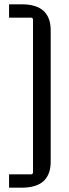

<svg xmlns="http://www.w3.org/2000/svg" viewBox="-20 -700 318 890"><path d="M22 170V108H124Q133 108 133 98V-608Q133 -618 124 -618H22V-680H81Q215 -680 215 -559V49Q215 170 81 170Z"/></svg>

Font: Gemunu Libre
Style: Regular
Weight: 400
Designer: Puspanada Ekanayake, Sola Matas, Pathum Egodawatta, Kosala Senevirathne
Foundry: mooniak
Version: Version 1.100